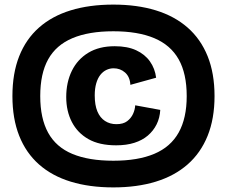

<svg xmlns="http://www.w3.org/2000/svg" viewBox="-20 -726 987 835"><path d="M473 89Q369 89 287.5 64Q206 39 149.5 -11Q93 -61 63.5 -135.5Q34 -210 34 -308Q34 -407 63.5 -481.5Q93 -556 149.5 -606Q206 -656 287.5 -681Q369 -706 473 -706Q576 -706 657.5 -681Q739 -656 796 -606Q853 -556 883 -481.5Q913 -407 913 -308Q913 -210 883 -135.5Q853 -61 796 -11Q739 39 657.5 64Q576 89 473 89ZM473 -27Q580 -27 651 -57Q722 -87 757 -149.5Q792 -212 792 -308Q792 -406 757 -468Q722 -530 651 -560Q580 -590 473 -590Q366 -590 295 -560Q224 -530 189.5 -468Q155 -406 155 -308Q155 -211 189.5 -148.5Q224 -86 295 -56.5Q366 -27 473 -27ZM485 -94Q412 -94 364.5 -121Q317 -148 292.5 -195.5Q268 -243 268 -304Q268 -368 292.5 -418Q317 -468 364 -496.5Q411 -525 479 -525Q534 -525 572 -507.5Q610 -490 632 -459Q654 -428 659 -388L547 -357Q545 -392 524 -410.5Q503 -429 474 -429Q458 -429 443 -422Q428 -415 416.5 -400.5Q405 -386 398.5 -363.5Q392 -341 392 -311Q392 -269 403.5 -241.5Q415 -214 436.5 -200Q458 -186 486 -186Q516 -186 533 -199Q550 -212 558.5 -230.5Q567 -249 568 -268L677 -248Q675 -213 661 -185Q647 -157 623 -136.5Q599 -116 564.5 -105Q530 -94 485 -94Z"/></svg>

Font: Bricolage Grotesque 18pt
Style: Bold
Weight: 700
Designer: Mathieu Triay
Foundry: Atelier Triay
Version: Version 1.000;gftools[0.9.30]